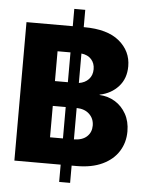

<svg xmlns="http://www.w3.org/2000/svg" viewBox="-60 -866 763 1005"><g transform="rotate(5 321.5 -363.5)"><path d="M289.1 90.8V0H45.9V-727.5H289.1V-818.4H346.7V-727.5H349.1Q471.2 -727.5 533.9 -675.3Q596.7 -623 596.7 -543.5Q596.7 -479 558.6 -437Q520.5 -395 460.4 -382.8V-380.9Q504.9 -378.9 541.5 -356.7Q578.1 -334.5 600.1 -295.2Q622.1 -255.9 622.1 -203.6Q622.1 -145 593 -98.9Q564 -52.7 508.3 -26.4Q452.6 0 372.6 0H346.7V90.8ZM346.7 -302.7V-137.7Q391.6 -138.7 415 -160.9Q438.5 -183.1 438.5 -217.8Q438.5 -254.4 413.8 -278.1Q389.2 -301.8 346.7 -302.7ZM221.2 -137.7H289.1V-302.7H221.2ZM221.2 -433.1H289.1V-589.8H221.2ZM346.7 -588.9V-434.1Q378.9 -439 398.2 -459.7Q417.5 -480.5 417.5 -512.7Q417.5 -543.5 399.2 -564.2Q380.9 -585 346.7 -588.9Z"/></g></svg>

Font: Inter Display Extra Bold
Style: Regular
Weight: 800
Designer: Rasmus Andersson
Foundry: rsms
Version: Version 4.000;git-4fc901f